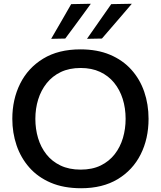

<svg xmlns="http://www.w3.org/2000/svg" viewBox="-20 -989 856 1021"><path d="M411.5 12Q318.5 12 249.8 -17.5Q181 -47 135.8 -98.5Q90.5 -150 68 -216.5Q45.5 -283 45.5 -357Q45.5 -460.5 87.2 -544.2Q129 -628 209.8 -677.2Q290.5 -726.5 408 -726.5Q497 -726.5 564.8 -698Q632.5 -669.5 678.2 -618.8Q724 -568 747 -501Q770 -434 770 -357Q770 -251.5 728 -168Q686 -84.5 605.8 -36.2Q525.5 12 411.5 12ZM409 -87Q470.5 -87 515.5 -109Q560.5 -131 590 -169Q619.5 -207 633.8 -255.5Q648 -304 648 -357Q648 -414 632.5 -463Q617 -512 586.8 -549Q556.5 -586 512 -606.8Q467.5 -627.5 409 -627.5Q348.5 -627.5 303.5 -606Q258.5 -584.5 228.2 -546.5Q198 -508.5 183 -460Q168 -411.5 168 -357Q168 -303 182.5 -254.5Q197 -206 226.8 -168.2Q256.5 -130.5 302 -108.8Q347.5 -87 409 -87ZM442.5 -782.5Q474.5 -828.5 507 -874.8Q539.5 -921 571.5 -967L681 -969Q654 -937 627.2 -906Q600.5 -875 574.2 -844.5Q548 -814 522 -784ZM252 -782.5Q279 -829 305.5 -874.8Q332 -920.5 358.5 -967L463 -969Q440 -937 417.2 -906Q394.5 -875 372 -844.5Q349.5 -814 327 -784Z"/></svg>

Font: Commissioner Thin Medium
Style: Regular
Weight: 500
Version: Version 1.000